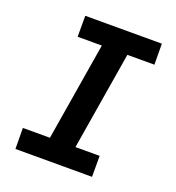

<svg xmlns="http://www.w3.org/2000/svg" viewBox="-133 -841 866 947"><g transform="rotate(20 300.0 -367.5)"><path d="M456 0H54L53 -110H195L280 -625H153V-735H555L556 -625H414L329 -110H456Z"/></g></svg>

Font: Iosevka HT Extrabold Extended
Style: Italic
Weight: 800
Width: 7
Italic angle: -9°
Monospace: yes
Designer: Belleve Invis
Foundry: Belleve Invis
Version: Version 32.3.0; ttfautohint (v1.8.4)